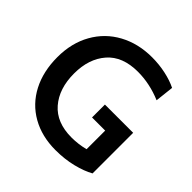

<svg xmlns="http://www.w3.org/2000/svg" viewBox="-188 -871 1043 1043"><g transform="rotate(45 333.5 -350.0)"><path d="M36 -351Q36 -459 82.5 -541.5Q129 -624 212 -669Q295 -714 401 -714Q455 -714 506 -703Q557 -692 595 -673L583 -566Q493 -604 402 -604Q284 -604 223.5 -534.5Q163 -465 163 -352Q163 -236 223.5 -166Q284 -96 399 -96Q451 -96 502 -109V-252H401V-351H618V-39Q577 -16 516.5 -1Q456 14 386 14Q281 14 201.5 -31Q122 -76 79 -158.5Q36 -241 36 -351Z"/></g></svg>

Font: Cabin SemiBold
Style: Regular
Weight: 600
Designer: Pablo Impallari
Foundry: Pablo Impallari. http://www.impallari.com Igino Marini. http://www.ikern.com
Version: Version 2.200